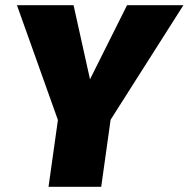

<svg xmlns="http://www.w3.org/2000/svg" viewBox="-20 -716 723 736"><path d="M683 -696H467L325 -412L262 -696H45L202 -256L166 0H368L404 -257Z"/></svg>

Font: Fira Sans Heavy
Style: Italic
Weight: 900
Italic angle: -8°
Designer: bBox Type GmbH & Carrois Corporate GbR & Edenspiekermann AG
Foundry: bBox Type GmbH & Carrois Corporate GbR & Edenspiekermann AG
Version: Version 4.301;PS 004.301;hotconv 1.0.88;makeotf.lib2.5.64775